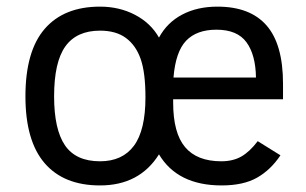

<svg xmlns="http://www.w3.org/2000/svg" viewBox="-20 -547 929 582"><path d="M504.9 -246.1V-235.8Q504.9 -144 541 -101.1Q577.1 -58.1 650.9 -58.1Q686 -58.1 711.4 -72.5Q736.8 -86.9 761.2 -119.1L830.1 -76.2Q800.8 -32.2 759.3 -8.5Q717.8 15.1 651.9 15.1Q518.1 15.1 461.9 -79.1Q402.8 15.1 283.2 15.1Q173.3 15.1 115.2 -52.5Q57.1 -120.1 57.1 -254.9Q57.1 -392.1 115.5 -459.5Q173.8 -526.9 283.2 -526.9Q341.8 -526.9 389.4 -502Q437 -477.1 461.9 -433.1Q486.8 -479 532.5 -502.9Q578.1 -526.9 639.2 -526.9Q738.3 -526.9 788.1 -469.7Q837.9 -412.6 837.9 -293V-246.1ZM755.9 -312Q754.9 -380.9 727.1 -418.9Q699.2 -457 636.2 -457Q576.2 -457 544.2 -423.6Q512.2 -390.1 505.9 -312ZM420.9 -252Q420.9 -326.7 406.5 -367.9Q392.1 -409.2 362.1 -431.6Q332 -454.1 283.2 -454.1Q212.4 -454.1 178.2 -406.5Q144 -358.9 144 -254.9Q144 -154.8 177 -106.4Q210 -58.1 283.2 -58.1Q351.1 -58.1 386 -105.2Q420.9 -152.3 420.9 -252Z"/></svg>

Font: Lorenzo Sans
Style: Regular
Weight: 400
Foundry: Intel Corporation
Version: Version 1.00; ttfautohint (v1.5)